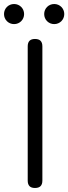

<svg xmlns="http://www.w3.org/2000/svg" viewBox="-51 -936 340 956"><path d="M87 -37C87 -12 99 0 123 0C148 0 160 -12 160 -37V-705C160 -730 148 -742 123 -742C99 -742 87 -730 87 -705ZM-31 -866C-31 -838 -9 -816 19 -816C47 -816 69 -838 69 -866C69 -894 47 -916 19 -916C-9 -916 -31 -894 -31 -866ZM169 -866C169 -838 191 -816 219 -816C247 -816 269 -838 269 -866C269 -894 247 -916 219 -916C191 -916 169 -894 169 -866Z"/></svg>

Font: Numismatica Pro
Style: Regular
Weight: 400
Designer: Chris Hopkins
Foundry: Edward C. D. Hopkins
Version: Version 2.19D